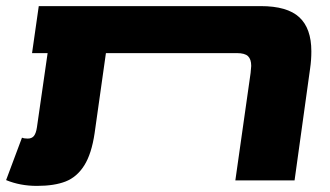

<svg xmlns="http://www.w3.org/2000/svg" viewBox="-43 -591 1081 629"><path d="M977 -423Q977 -394 973 -367L922 0H728L778 -352Q780 -370 780 -375Q780 -397 769.5 -407Q759 -417 733 -417H304L267 -155Q257 -87 233 -49Q209 -11 172 3.5Q135 18 78 18Q23 18 -23 -1L29 -140Q36 -137 48 -137Q61 -137 68 -145.5Q75 -154 78 -174L113 -417H62L84 -571H811Q898 -571 937.5 -534.5Q977 -498 977 -423Z"/></svg>

Font: FiraGO Heavy
Style: Italic
Weight: 900
Italic angle: -8°
Designer: bBox Type GmbH
Foundry: bBox Type GmbH
Version: Version 1.001